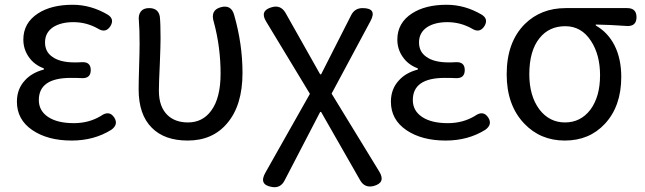

<svg xmlns="http://www.w3.org/2000/svg" viewBox="-20 -577 2706 806"><path d="M281 13Q180 13 115.5 -31Q51 -75 51 -150Q51 -204 85 -240Q114 -272 164 -285V-290Q123 -305 100 -339Q78 -371 78 -411Q78 -481 140 -521Q196 -557 285 -557Q362 -557 433 -515Q461 -497 444 -468Q424 -436 391 -457Q343 -484 288 -484Q236 -484 203 -463Q169 -440 169 -399Q169 -360 199 -339Q231 -315 294 -315Q313 -315 323 -316Q361 -318 361 -283Q361 -247 323 -249Q307 -250 277 -250Q143 -250 143 -157Q143 -112 182 -86Q221 -60 290 -60Q353 -60 403 -90Q439 -116 460 -83Q478 -54 447 -32Q375 13 281 13Z M768 13Q670 13 617 -41Q562 -96 562 -202Q562 -234 564 -298Q566 -362 566 -394Q566 -455 563 -490Q560 -514 571 -528.5Q582 -543 606 -543Q645 -543 651 -507Q654 -479 654 -416Q654 -386 651 -311Q647 -230 647 -196Q647 -128 684 -93Q716 -63 769 -63Q831 -63 867 -113Q906 -166 906 -268Q906 -379 878 -483Q861 -535 908 -547Q951 -558 963 -514Q998 -392 998 -271Q998 -135 934 -60Q873 13 768 13Z M1122 208Q1065 199 1094 148L1173 8L1281 -183L1097 -487Q1069 -533 1122 -547Q1158 -557 1178 -524L1324 -265H1328L1454 -513Q1469 -543 1502 -543Q1565 -543 1535 -488L1372 -184L1572 143Q1601 190 1548 204Q1511 213 1492 180L1328 -107H1324L1175 180Q1158 214 1122 208Z M1851 13Q1750 13 1685.5 -31Q1621 -75 1621 -150Q1621 -204 1655 -240Q1684 -272 1734 -285V-290Q1693 -305 1670 -339Q1648 -371 1648 -411Q1648 -481 1710 -521Q1766 -557 1855 -557Q1932 -557 2003 -515Q2031 -497 2014 -468Q1994 -436 1961 -457Q1913 -484 1858 -484Q1806 -484 1773 -463Q1739 -440 1739 -399Q1739 -360 1769 -339Q1801 -315 1864 -315Q1883 -315 1893 -316Q1931 -318 1931 -283Q1931 -247 1893 -249Q1877 -250 1847 -250Q1713 -250 1713 -157Q1713 -112 1752 -86Q1791 -60 1860 -60Q1923 -60 1973 -90Q2009 -116 2030 -83Q2048 -54 2017 -32Q1945 13 1851 13Z M2351 13Q2248 13 2180 -59Q2107 -136 2107 -265Q2107 -400 2183 -476Q2251 -543 2355 -543H2503H2613Q2652 -543 2652 -505Q2652 -465 2610 -468Q2541 -473 2481 -474V-470Q2532 -441 2560 -386Q2588 -330 2588 -254Q2588 -131 2519 -57Q2454 13 2351 13ZM2352 -63Q2417 -63 2458 -116Q2499 -171 2499 -261Q2499 -347 2461 -405Q2421 -467 2353 -467Q2285 -467 2245 -417Q2202 -364 2202 -265Q2202 -175 2244 -118Q2286 -63 2352 -63Z"/></svg>

Font: GenSenRounded JP R
Style: Regular
Weight: 400
Version: Version 1.501;PS 1;hotconv 16.6.51;makeotf.lib2.5.65220